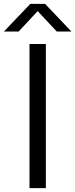

<svg xmlns="http://www.w3.org/2000/svg" viewBox="-61 -966 387 986"><path d="M90.5 0V-740H174.5V0ZM-41 -804 94.5 -946H170.5L306 -804H230.5L132.5 -909L34.5 -804Z"/></svg>

Font: Encode Sans SmExp
Style: Regular
Weight: 400
Width: 6
Designer: Multiple Designers
Foundry: Impallari Type
Version: Version 3.002; ttfautohint (v1.8.3) -l 8 -r 50 -G 200 -x 14 